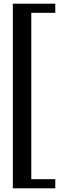

<svg xmlns="http://www.w3.org/2000/svg" viewBox="-20 -820 350 1040"><path d="M49.5 200V-800H279.5V-750.5H149.5V150.5H279.5V200Z"/></svg>

Font: Big Shoulders Stencil Text Thin SemiBold
Style: Regular
Weight: 600
Version: Version 2.001